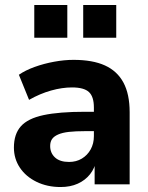

<svg xmlns="http://www.w3.org/2000/svg" viewBox="-20 -742 597 773"><path d="M224 11Q170 11 127 -10Q84 -31 60 -67Q36 -103 36 -148Q36 -202 64 -233.5Q92 -265 155 -278.5Q218 -292 322 -292H375V-214H323Q284 -214 257.5 -211Q231 -208 214 -200.5Q197 -193 189.5 -182Q182 -171 182 -154Q182 -126 201.5 -108Q221 -90 258 -90Q287 -90 309.5 -103.5Q332 -117 345 -140.5Q358 -164 358 -194V-309Q358 -353 338 -371.5Q318 -390 270 -390Q230 -390 185.5 -377.5Q141 -365 97 -340L56 -441Q82 -459 119.5 -472.5Q157 -486 198 -493.5Q239 -501 276 -501Q353 -501 402.5 -478.5Q452 -456 477 -409.5Q502 -363 502 -290V0H361V-99H368Q362 -65 342.5 -40.5Q323 -16 293 -2.5Q263 11 224 11ZM315 -590V-722H448V-590ZM118 -590V-722H251V-590Z"/></svg>

Font: Nunito Sans 12pt ExtraBold
Style: Regular
Weight: 800
Designer: Vernon Adams
Foundry: Vernon Adams
Version: Version 3.101;gftools[0.9.27]